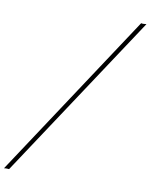

<svg xmlns="http://www.w3.org/2000/svg" viewBox="-162 -848 883 1128"><g transform="rotate(10 279.5 -283.5)"><path d="M-58.6 206.5 587.4 -772.9Q589.4 -771 599.1 -771Q606.4 -771 618.7 -772.5L-28.3 206.5Q-32.2 205.6 -40 205.6Q-43.9 205.6 -47.6 205.6Q-51.3 205.6 -58.6 206.5Z"/></g></svg>

Font: Pinyon Script
Style: Regular
Weight: 400
Designer: Nicole Fally, Eben Sorkin
Foundry: Sorkin Type Co.
Version: Version 1.008; ttfautohint (v1.8.4.7-5d5b)